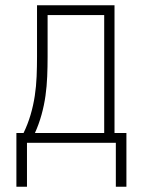

<svg xmlns="http://www.w3.org/2000/svg" viewBox="-20 -540 540 726"><path d="M42 166V-37H69Q85 -70 95.5 -105.5Q106 -141 111.5 -177.5Q117 -214 118.5 -251Q120 -288 120 -325V-520H413V-37H458V166H418V0H82V166ZM374 -37V-483H160V-325Q160 -288 158.5 -251Q157 -214 152 -178Q147 -142 137 -106Q127 -70 112 -37Z"/></svg>

Font: Iosevka SS18 Extralight
Style: Regular
Weight: 200
Monospace: yes
Designer: Belleve Invis
Foundry: Belleve Invis
Version: Version 25.1.1; ttfautohint (v1.8.4)